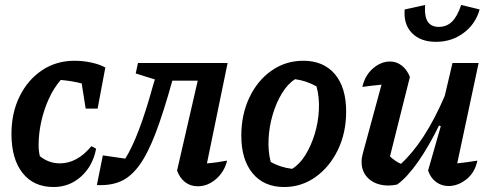

<svg xmlns="http://www.w3.org/2000/svg" viewBox="-20 -740 1977 771"><path d="M195 11Q115 11 70.5 -45.5Q26 -102 26 -202Q26 -287 59 -353.5Q92 -420 149 -458Q206 -496 279 -496Q313 -496 346 -489Q379 -482 403 -469L372 -304H324L308 -405Q269 -415 224 -419Q196 -387 176 -343Q156 -299 145.5 -251Q135 -203 135 -157Q135 -134 140 -113Q176 -84 220 -84Q290 -84 347 -153L366 -143Q353 -74 306 -31.5Q259 11 195 11Z M369 3 393 -116 483 -103Q537 -188 594 -395L602 -421L525 -445L534 -487H894L811 -84Q851 -87 892 -95Q881 -50 847.5 -21Q814 8 774 8Q745 8 723.5 -8.5Q702 -25 691 -55L774 -416H672Q637 -290 605.5 -207Q574 -124 540 -77Q506 -30 465 -12Q424 6 369 3Z M1121 11Q1040 11 994.5 -44Q949 -99 949 -195Q949 -280 981.5 -348.5Q1014 -417 1070.5 -456.5Q1127 -496 1198 -496Q1279 -496 1324.5 -442.5Q1370 -389 1370 -292Q1370 -207 1337 -138.5Q1304 -70 1247.5 -29.5Q1191 11 1121 11ZM1153 -62Q1183 -80 1206 -117Q1229 -154 1243.5 -201Q1258 -248 1260.5 -298.5Q1263 -349 1251 -393Q1210 -416 1165 -422Q1135 -403 1112 -365Q1089 -327 1075 -279.5Q1061 -232 1058.5 -182.5Q1056 -133 1067 -90Q1104 -68 1153 -62Z M1699 -55 1750 -233 1743 -236Q1702 -152 1658.5 -90Q1615 -28 1575 1Q1556 5 1541 5Q1492 5 1462 -21Q1432 -47 1432 -90Q1432 -107 1437 -124L1512 -400Q1471 -396 1435 -391Q1446 -438 1478 -465.5Q1510 -493 1546 -493Q1572 -493 1593 -477Q1614 -461 1626 -431L1546 -112Q1567 -92 1590 -82Q1638 -126 1682 -194Q1726 -262 1766 -355L1797 -487H1902L1816 -84Q1855 -88 1897 -95Q1887 -47 1853 -20Q1819 7 1781 7Q1754 7 1732 -8.5Q1710 -24 1699 -55ZM1731 -572Q1669 -572 1634.5 -607Q1600 -642 1605 -702L1687 -720Q1684 -673 1698 -652.5Q1712 -632 1742 -632Q1773 -632 1794.5 -652.5Q1816 -673 1832 -720L1906 -702Q1890 -644 1842 -608Q1794 -572 1731 -572Z"/></svg>

Font: Piazzolla SemiBold
Style: Italic
Weight: 600
Italic angle: -11.3°
Designer: Juan Pablo del Peral
Foundry: Huerta Tipografica
Version: Version 1.330